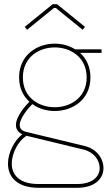

<svg xmlns="http://www.w3.org/2000/svg" viewBox="-20 -681 522 915"><path d="M237 -643H246L374 -539L385 -553L252 -661H231L98 -553L109 -539ZM106 -34 379 32C428 44 455 83 455 120C455 158 424 196 347 196H164C57 196 36 138 36 99C36 48 68 -10 106 -34ZM89 -312C89 -408 165 -455 241 -455C317 -455 393 -408 393 -312C393 -217 317 -170 241 -170C165 -170 89 -216 89 -312ZM362 -429H464V-446H338C309 -464 276 -473 241 -473C156 -473 71 -418 71 -312C71 -261 91 -223 120 -196C102 -178 56 -127 56 -85C56 -67 65 -51 86 -41C48 -11 18 47 18 99C18 160 59 214 164 214H347C434 214 473 169 473 120C473 74 440 28 384 15L107 -52C88 -56 74 -65 74 -85C74 -117 113 -164 134 -185C164 -163 203 -152 241 -152C326 -152 411 -206 411 -312C411 -363 391 -402 362 -429Z"/></svg>

Font: Rawengulk
Style: Light
Weight: 300
Version: Version 0.9